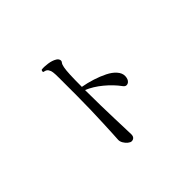

<svg xmlns="http://www.w3.org/2000/svg" viewBox="-160 -1020 1320 1320"><g transform="rotate(-45 500.0 -359.5)"><path d="M454 34Q443 34 428.5 22.5Q414 11 404 -6.5Q394 -24 395 -40Q396 -53 398 -92.5Q400 -132 402.5 -190Q405 -248 407 -316Q409 -384 409 -454Q409 -477 409 -498Q409 -519 409 -537Q409 -596 409 -631Q409 -666 406.5 -683.5Q404 -701 398 -709Q391 -728 362 -732Q358 -737 359.5 -743Q361 -749 365 -752Q390 -755 425 -750Q460 -745 483 -731Q496 -724 501 -711Q506 -698 496 -687Q489 -678 484.5 -655.5Q480 -633 478 -589.5Q476 -546 476 -473Q522 -465 569 -450Q616 -435 655 -415.5Q694 -396 716 -371Q741 -343 739.5 -313.5Q738 -284 722 -271Q712 -263 700.5 -263.5Q689 -264 679 -277Q641 -329 586.5 -374Q532 -419 476 -442V-433Q476 -366 477.5 -294Q479 -222 481 -158.5Q483 -95 484.5 -52.5Q486 -10 486 -2Q486 16 477 25Q468 34 454 34Z"/></g></svg>

Font: Zen Old Mincho Medium
Style: Regular
Weight: 500
Designer: Yoshimichi Ohira
Foundry: Positype
Version: Version 1.500